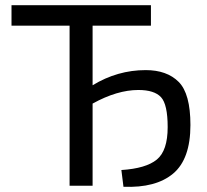

<svg xmlns="http://www.w3.org/2000/svg" viewBox="-20 -710 792 734"><path d="M334 -612V-384Q429 -442 537 -442Q618 -442 663 -397Q708 -352 708 -232Q708 -102 642 -46.5Q576 9 452 4L444 -60Q538 -66 579.5 -100Q621 -134 621 -224Q621 -311 595.5 -338.5Q570 -366 509 -366Q428 -366 334 -314V0H246V-612H24V-690H557V-612Z"/></svg>

Font: Exo 2.0
Style: Regular
Weight: 400
Designer: Natanael Gama
Version: Version 1.001;PS 001.001;hotconv 1.0.70;makeotf.lib2.5.58329